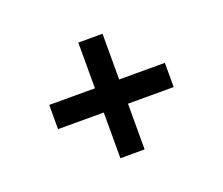

<svg xmlns="http://www.w3.org/2000/svg" viewBox="-75 -628 691 596"><g transform="rotate(-20 271.0 -330.0)"><path d="M80 -370H231V-521H311V-370H462V-290H311V-139H231V-290H80Z"/></g></svg>

Font: Orienta
Style: Regular
Weight: 400
Designer: Eduardo Rodriguez Tunni
Foundry: Eduardo Rodriguez Tunni
Version: Version 1.001